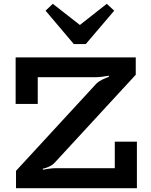

<svg xmlns="http://www.w3.org/2000/svg" viewBox="-20 -987 792 1007"><path d="M64 0V-91L486 -549Q500 -562 519.5 -571Q539 -580 551 -584L550 -590Q538 -588 519 -585Q500 -582 480 -582H178V-442H62V-686H692V-595L268 -135Q256 -121 236 -112.5Q216 -104 204 -102L205 -97Q215 -99 236 -102Q257 -105 275 -105H582V-244H698V0ZM540 -967 579 -931 430 -756H367L219 -931L257 -967L399 -856Z"/></svg>

Font: BioRhyme ExtraBold
Style: Bold
Weight: 700
Version: Version 1.600;gftools[0.9.33]